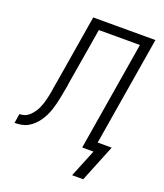

<svg xmlns="http://www.w3.org/2000/svg" viewBox="-195 -842 956 1120"><g transform="rotate(20 283.5 -281.5)"><path d="M456 172H387L457 0H387L499 -677H244L185 -324Q185 -322 184.5 -320.5Q184 -319 184 -318Q184 -317 184 -316Q184 -315 184 -313Q180 -293 176.5 -273Q173 -253 169 -232.5Q165 -212 160 -192Q155 -172 148.5 -152Q142 -132 132.5 -112.5Q123 -93 111 -75.5Q99 -58 82.5 -42.5Q66 -27 47.5 -17Q29 -7 8 -3.5Q-13 0 -33 0L-24 -58Q-11 -58 2.5 -61.5Q16 -65 27.5 -73.5Q39 -82 48.5 -93Q58 -104 65.5 -116Q73 -128 78.5 -140.5Q84 -153 88.5 -166.5Q93 -180 96 -193Q99 -206 102 -219Q105 -232 107 -245Q109 -258 111 -271Q114 -287 116.5 -303Q119 -319 122 -335L188 -735H574L462 -58H549Z"/></g></svg>

Font: Iosevka Curly LtExObl
Style: Regular
Weight: 300
Width: 7
Italic angle: -9°
Monospace: yes
Designer: Belleve Invis
Foundry: Belleve Invis
Version: Version 11.1.0; ttfautohint (v1.8.3)